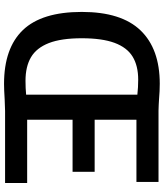

<svg xmlns="http://www.w3.org/2000/svg" viewBox="48 -834 791 926"><g transform="rotate(90 443.0 -370.5)"><path d="M862 -106.5V0H514.5Q498.5 0 458.5 2Q411.5 5 384 5Q211.5 5 124.2 -86.2Q37 -177.5 37 -370Q37 -560.5 126 -653.2Q215 -746 383.5 -746Q418 -746 458.5 -742.5Q467 -742 484 -741Q501 -740 513 -740H857V-633.5H557V-432H808V-325.5H557V-106.5ZM436 -638Q400 -642 364 -642Q296.5 -642 252.5 -615Q208.5 -588 186.2 -528Q164 -468 164 -370Q164 -271 187.2 -211.2Q210.5 -151.5 255.5 -125Q300.5 -98.5 369 -98.5Q406 -98.5 436 -101.5Z"/></g></svg>

Font: Encode Sans Condensed SemiBold
Style: Regular
Weight: 600
Width: 3
Designer: Multiple Designers
Foundry: Impallari Type
Version: Version 2.000